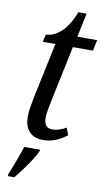

<svg xmlns="http://www.w3.org/2000/svg" viewBox="-97 -705 537 973"><g transform="rotate(10 171.5 -219.0)"><path d="M159 10Q114 10 89 -17Q64 -44 64 -93Q64 -115 68.5 -143Q73 -171 77 -191L138 -480H73L82 -519Q118 -519 156 -550.5Q194 -582 225 -659H267L241 -536H343L331 -480H228L168 -195Q162 -168 158 -143.5Q154 -119 154 -103Q154 -51 197 -51Q215 -51 234.5 -57.5Q254 -64 268 -73L282 -36Q255 -15 225 -2.5Q195 10 159 10ZM18 210Q31 178 46.5 136.5Q62 95 73 61H155L153 69Q145 88 126.5 116.5Q108 145 87 173.5Q66 202 50 221H16Z"/></g></svg>

Font: Noto Serif Condensed
Style: Italic
Weight: 400
Width: 3
Italic angle: -12°
Designer: Monotype Design Team
Foundry: Monotype Imaging Inc.
Version: Version 2.014; ttfautohint (v1.8.4.7-5d5b)